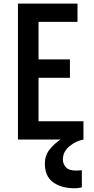

<svg xmlns="http://www.w3.org/2000/svg" viewBox="-20 -755 508 1039"><path d="M336.9 150.4Q353.5 168 389.6 168Q409.2 168 422.9 166Q422.9 197.3 422.9 258.8Q418.9 259.8 408.2 261.7Q398.4 263.7 383.8 263.7Q311.5 263.7 267.6 231.4Q222.7 199.2 222.7 129.9Q222.7 86.9 248 54.7Q273.4 22.5 307.6 0Q231.4 0 77.1 0Q77.1 -183.6 77.1 -735.4Q157.2 -735.4 399.4 -735.4Q399.4 -710.9 399.4 -636.7Q346.7 -636.7 188.5 -636.7Q188.5 -585.9 188.5 -433.6Q230.5 -433.6 358.4 -433.6Q358.4 -409.2 358.4 -334Q315.4 -334 188.5 -334Q188.5 -275.4 188.5 -98.6Q249 -98.6 431.6 -98.6Q431.6 -74.2 431.6 -1Q432.6 -1 432.6 0Q391.6 6.8 356.4 36.1Q320.3 65.4 320.3 108.4Q320.3 131.8 336.9 150.4Z"/></svg>

Font: Alata=Ham
Style: Regular
Weight: 400
Designer: Spyros Zevelakis, Eben Sorkin
Version: Version 1.004